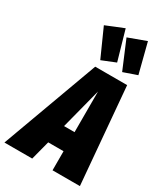

<svg xmlns="http://www.w3.org/2000/svg" viewBox="-298 -1101 1043 1203"><g transform="rotate(30 224.0 -500.0)"><path d="M488 0H290V-138H179L143 0H-58L197 -696H428ZM214 -276H290V-570ZM242 -1000 303 -787 204 -747 114 -948ZM403 -1000 458 -785 360 -751 275 -953Z"/></g></svg>

Font: Fira Sans Extra Condensed Black
Style: Italic
Weight: 900
Width: 3
Italic angle: -8°
Designer: Carrois Corporate & Edenspiekermann AG
Foundry: Carrois Corporate GbR & Edenspiekermann AG
Version: Version 4.203